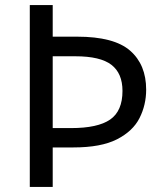

<svg xmlns="http://www.w3.org/2000/svg" viewBox="-20 -827 645 754"><path d="M554 -475Q554 -415 528 -363.5Q502 -312 439.5 -280Q377 -248 268 -248H187V-93H97V-807H187V-683H283Q428 -683 491 -628Q554 -573 554 -475ZM259 -324Q364 -324 412.5 -357.5Q461 -391 461 -470Q461 -539 417.5 -572.5Q374 -606 276 -606H187V-324Z"/></svg>

Font: Noto Sans Kannada UI
Style: Regular
Weight: 400
Designer: Jelle Bosma - Monotype Design Team
Foundry: Monotype Imaging Inc.
Version: Version 2.005; ttfautohint (v1.8.4.7-5d5b)